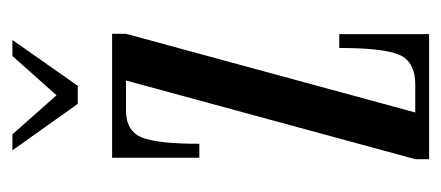

<svg xmlns="http://www.w3.org/2000/svg" viewBox="-226 -502 728 317"><g transform="rotate(-90 138.5 -344.0)"><path d="M125 -580.1 48.3 -688H74.7L139.2 -615.2L204.1 -688H230.5L154.8 -580.1ZM33.7 0V-22.9L163.6 -500.5H114.7Q80.1 -500.5 69.6 -474.4Q59.1 -448.2 59.1 -379.4H36.1V-523.4H240.7V-500.5L110.8 -22.9H156.7Q194.3 -22.9 205.8 -48.8Q217.3 -74.7 217.3 -148.4H240.2V0Z"/></g></svg>

Font: Imbue
Style: Regular
Weight: 400
Designer: Tyler Finck
Foundry: Etcetera Type Company
Version: Version 0.910